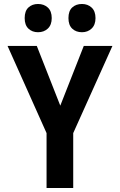

<svg xmlns="http://www.w3.org/2000/svg" viewBox="-20 -945 603 965"><path d="M214 0V-276L18 -714H165L283 -414L401 -714H545L348 -276V0ZM392 -783Q362 -783 343 -801Q324 -819 324 -854Q324 -890 343 -907.5Q362 -925 392 -925Q421 -925 440.5 -907Q460 -889 460 -854Q460 -820 440.5 -801.5Q421 -783 392 -783ZM171 -783Q142 -783 123 -801Q104 -819 104 -854Q104 -890 123 -907.5Q142 -925 171 -925Q201 -925 220.5 -907Q240 -889 240 -854Q240 -820 220.5 -801.5Q201 -783 171 -783Z"/></svg>

Font: Noto Sans Mono SemiCondensed
Style: Bold
Weight: 700
Width: 4
Designer: Monotype Design Team
Foundry: Monotype Imaging Inc.
Version: Version 2.014